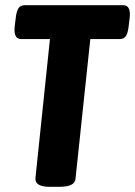

<svg xmlns="http://www.w3.org/2000/svg" viewBox="-20 -720 522 742"><path d="M173 2Q114 2 117 -32L173 -569H62Q31 -569 37 -619L41 -652Q44 -678 52 -689Q60 -700 76 -700H456Q487 -700 481 -650L477 -617Q474 -591 466 -580Q458 -569 442 -569H329L272 -31Q271 -14 255.5 -6Q240 2 208 2Z"/></svg>

Font: Asap Condensed
Style: Bold Italic
Weight: 700
Width: 3
Italic angle: -6°
Designer: Pablo Cosgaya
Foundry: Omnibus-Type
Version: Version 3.001; ttfautohint (v1.8.4.7-5d5b)